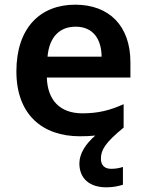

<svg xmlns="http://www.w3.org/2000/svg" viewBox="-20 -572 625 820"><path d="M411 106C411 70 427 39 508 -27V-127C450 -101 400 -88 332 -88C236 -88 183 -144 180 -241H537V-306C537 -461 447 -552 301 -552C151 -552 50 -452 50 -267C50 -82 162 10 321 10C345 10 367 9 387 7C346 42 319 84 319 126C319 190 362 228 434 228C464 228 485 223 505 217V141C493 145 476 149 455 149C428 149 411 135 411 106ZM303 -458C378 -458 413 -405 414 -330H183C190 -413 234 -458 303 -458Z"/></svg>

Font: Noto Sans Khmer UI SemiBold
Style: Regular
Weight: 600
Designer: Danh Hong and the Monotype Design Team
Foundry: Monotype Imaging Inc.
Version: Version 2.002